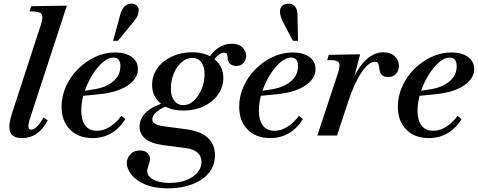

<svg xmlns="http://www.w3.org/2000/svg" viewBox="-20 -744 2623 1054"><path d="M100 14Q49 14 36 -19.5Q23 -53 46 -122L205 -610Q218 -650 208.5 -665.5Q199 -681 162 -681H142L151 -710L347 -713L145 -95Q124 -32 151 -32Q166 -32 184 -50Q202 -68 219 -99L242 -84Q192 14 100 14Z M488 14Q410 14 364 -33Q318 -80 318 -158Q318 -216 342 -269.5Q366 -323 408 -365Q450 -407 502.5 -431.5Q555 -456 612 -456Q669 -456 703 -431.5Q737 -407 737 -365Q737 -311 678.5 -273Q620 -235 518 -226L415 -216L418 -242L492 -253Q561 -263 601 -297Q641 -331 641 -380Q641 -428 603 -428Q574 -428 543 -401Q512 -374 485.5 -330.5Q459 -287 442.5 -236Q426 -185 426 -137Q426 -84 448 -55Q470 -26 512 -26Q547 -26 581.5 -47Q616 -68 646 -108L668 -90Q636 -39 590.5 -12.5Q545 14 488 14ZM601 -520 641 -667Q649 -695 664.5 -709.5Q680 -724 702 -724Q720 -724 731.5 -713Q743 -702 741 -684Q741 -673 735.5 -659Q730 -645 713 -624L627 -520Z M903 290Q825 290 774.5 267.5Q724 245 700 212.5Q676 180 676 152Q676 125 695.5 103.5Q715 82 748 82Q777 82 790.5 97.5Q804 113 804 129Q804 134 802.5 139.5Q801 145 797 158Q788 182 788 196Q788 213 801.5 227Q815 241 842 250.5Q869 260 910 260Q966 260 1005 244Q1044 228 1065 202Q1086 176 1086 147Q1086 81 1001 69L877 53Q807 43 776.5 16.5Q746 -10 746 -49Q746 -91 778.5 -124Q811 -157 880 -180L906 -165Q862 -150 839 -129.5Q816 -109 816 -89Q816 -74 831.5 -64.5Q847 -55 877 -51L998 -35Q1084 -24 1122 13.5Q1160 51 1160 108Q1160 152 1140 186Q1120 220 1084.5 243Q1049 266 1002 278Q955 290 903 290ZM987 -137Q909 -137 862 -176Q815 -215 815 -278Q815 -329 844 -369.5Q873 -410 923 -433.5Q973 -457 1034 -457Q1112 -457 1159 -418Q1206 -379 1206 -316Q1206 -266 1177 -225Q1148 -184 1098.5 -160.5Q1049 -137 987 -137ZM987 -167Q1018 -167 1044 -191Q1070 -215 1086.5 -254Q1103 -293 1103 -337Q1103 -379 1085 -402.5Q1067 -426 1036 -426Q1004 -426 977 -402.5Q950 -379 934 -340.5Q918 -302 918 -257Q918 -215 936.5 -191Q955 -167 987 -167ZM1277 -382Q1257 -382 1243.5 -393Q1230 -404 1230 -425Q1230 -439 1225.5 -447Q1221 -455 1209 -455Q1197 -455 1181.5 -443.5Q1166 -432 1149 -409L1125 -421Q1143 -457 1177.5 -480.5Q1212 -504 1252 -504Q1290 -504 1310.5 -484Q1331 -464 1331 -438Q1331 -415 1316.5 -398.5Q1302 -382 1277 -382Z M1463 14Q1385 14 1339 -33Q1293 -80 1293 -158Q1293 -216 1317 -269.5Q1341 -323 1383 -365Q1425 -407 1477.5 -431.5Q1530 -456 1587 -456Q1644 -456 1678 -431.5Q1712 -407 1712 -365Q1712 -311 1653.5 -273Q1595 -235 1493 -226L1390 -216L1393 -242L1467 -253Q1536 -263 1576 -297Q1616 -331 1616 -380Q1616 -428 1578 -428Q1549 -428 1518 -401Q1487 -374 1460.5 -330.5Q1434 -287 1417.5 -236Q1401 -185 1401 -137Q1401 -84 1423 -55Q1445 -26 1487 -26Q1522 -26 1556.5 -47Q1591 -68 1621 -108L1643 -90Q1611 -39 1565.5 -12.5Q1520 14 1463 14ZM1588 -520 1532 -626Q1525 -641 1521 -655Q1517 -669 1517 -680Q1517 -701 1530 -712.5Q1543 -724 1565 -724Q1584 -724 1598 -710Q1612 -696 1613 -664L1616 -520Z M1722 0 1835 -342Q1849 -383 1841 -398.5Q1833 -414 1797 -414H1776L1785 -443L1957 -446L1909 -263L1894 -248Q1927 -348 1976.5 -402.5Q2026 -457 2085 -457Q2122 -457 2145.5 -436.5Q2169 -416 2170 -383Q2170 -357 2154.5 -339Q2139 -321 2110 -321Q2089 -321 2076.5 -332.5Q2064 -344 2062 -371Q2060 -389 2055 -397Q2050 -405 2038 -405Q2004 -405 1964 -345.5Q1924 -286 1890 -182L1830 0Z M2334 14Q2256 14 2210 -33Q2164 -80 2164 -158Q2164 -216 2188 -269.5Q2212 -323 2254 -365Q2296 -407 2348.5 -431.5Q2401 -456 2458 -456Q2515 -456 2549 -431.5Q2583 -407 2583 -365Q2583 -311 2524.5 -273Q2466 -235 2364 -226L2261 -216L2264 -242L2338 -253Q2407 -263 2447 -297Q2487 -331 2487 -380Q2487 -428 2449 -428Q2420 -428 2389 -401Q2358 -374 2331.5 -330.5Q2305 -287 2288.5 -236Q2272 -185 2272 -137Q2272 -84 2294 -55Q2316 -26 2358 -26Q2393 -26 2427.5 -47Q2462 -68 2492 -108L2514 -90Q2482 -39 2436.5 -12.5Q2391 14 2334 14Z"/></svg>

Font: Baskervville SemiBold
Style: Italic
Weight: 600
Italic angle: -18°
Version: Version 1.100